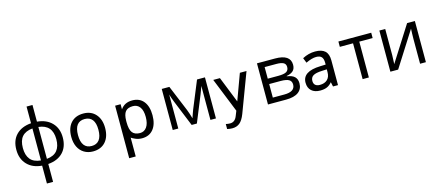

<svg xmlns="http://www.w3.org/2000/svg" viewBox="-62 -1466 5520 2412"><g transform="rotate(-15 2698.0 -260.0)"><path d="M659.2 -268.1Q659.2 -146.5 590.1 -74.5Q521 -2.4 397 7.8V240.2H316.9V7.8Q195.8 -1.5 125.5 -75.2Q55.2 -148.9 55.2 -268.1Q55.2 -389.6 125.2 -461.4Q195.3 -533.2 319.8 -543V-759.8H397V-543Q519.5 -531.7 589.4 -458.5Q659.2 -385.3 659.2 -268.1ZM140.1 -268.1Q140.1 -174.3 183.1 -121.1Q226.1 -67.9 319.8 -59.1V-475.1Q229.5 -466.8 184.8 -416.3Q140.1 -365.7 140.1 -268.1ZM575.2 -268.1Q575.2 -455.1 397 -474.1V-59.1Q489.7 -68.4 532.5 -121.6Q575.2 -174.8 575.2 -268.1Z M1204.1 -245.6Q1204.1 -130.9 1145.3 -64.9Q1086.4 1 981.9 1Q917.5 1 867.4 -29.5Q817.4 -60.1 790.5 -115.7Q763.7 -171.4 763.7 -245.6Q763.7 -360.4 822 -425.8Q880.4 -491.2 984.9 -491.2Q1085.9 -491.2 1145 -424.3Q1204.1 -357.4 1204.1 -245.6ZM851.1 -245.6Q851.1 -158.2 885 -113.8Q918.9 -69.3 983.9 -69.3Q1048.3 -69.3 1082.5 -113.5Q1116.7 -157.7 1116.7 -245.6Q1116.7 -332.5 1082.8 -376.2Q1048.8 -419.9 982.9 -419.9Q918 -419.9 884.5 -376.7Q851.1 -333.5 851.1 -245.6Z M1620.6 1Q1573.7 1 1534.4 -16.4Q1495.1 -33.7 1482.4 -44.4V200.7H1397.5V-482.4H1468.8V-416Q1496.6 -455.6 1534.2 -473.4Q1571.8 -491.2 1620.6 -491.2Q1716.3 -491.2 1768.3 -425.8Q1820.3 -360.4 1820.3 -245.6Q1820.3 -129.9 1767.6 -64.5Q1714.8 1 1620.6 1ZM1610.4 -419.4Q1543 -419.4 1512.9 -382.3Q1482.9 -345.2 1482.4 -261.2V-245.6Q1482.4 -148.9 1513.4 -109.1Q1544.4 -69.3 1611.8 -69.3Q1667.5 -69.3 1700.2 -115.7Q1732.9 -162.1 1732.9 -246.1Q1732.9 -331.5 1700.2 -375.5Q1667.5 -419.4 1610.4 -419.4Z M2295.4 -78.1 2310.5 -123.5 2331.5 -181.2 2476.6 -534.2H2579.6V0H2507.8V-441.9L2498 -413.6L2469.7 -338.9L2331.5 0H2263.7L2125.5 -339.8Q2099.6 -405.3 2089.8 -441.9V0H2017.6V-534.2H2116.7L2256.8 -194.8Q2277.8 -141.1 2295.4 -78.1Z M2671.9 -476.1H2758.8L2893.6 -137.7L3018.1 -476.1H3104.5L2913.1 32.2Q2883.8 108.4 2844.7 140.9Q2805.7 173.3 2748 173.3Q2716.3 173.3 2680.7 165V100.1Q2710.9 106.4 2737.3 106.4Q2800.3 106.4 2827.6 33.7L2852.1 -27.8Z M3690.4 -400.9Q3690.4 -348.6 3660.4 -321.5Q3630.4 -294.4 3576.2 -285.2V-280.8Q3644.5 -271.5 3676 -240.7Q3707.5 -210 3707.5 -155.8Q3707.5 -81.1 3652.6 -40.5Q3597.7 0 3492.2 0H3256.3V-535.2H3491.2Q3690.4 -535.2 3690.4 -400.9ZM3626.5 -161.1Q3626.5 -204.6 3593.5 -224.4Q3560.5 -244.1 3484.4 -244.1H3337.4V-67.9H3486.3Q3626.5 -67.9 3626.5 -161.1ZM3611.3 -393.1Q3611.3 -432.1 3581.3 -448.5Q3551.3 -464.8 3490.2 -464.8H3337.4V-314H3474.6Q3549.8 -314 3580.6 -332.5Q3611.3 -351.1 3611.3 -393.1Z M4104 -7.3 4091.3 -66.4Q4063 -31.2 4026.9 -15.1Q3990.7 1 3937 1Q3865.2 1 3824 -36.4Q3782.7 -73.7 3782.7 -141.6Q3782.7 -287.6 4014.6 -294.4L4085.9 -296.9V-319.8Q4085.9 -372.6 4064.2 -396.5Q4042.5 -420.4 3994.6 -420.4Q3939 -420.4 3859.4 -382.3L3833.5 -447.3Q3873.5 -468.8 3915 -479.5Q3956.5 -490.2 3999 -490.2Q4085 -490.2 4127 -451.4Q4168.9 -412.6 4168.9 -329.6V-7.3ZM3951.2 -68.8Q4013.2 -68.8 4048.6 -102.8Q4084 -136.7 4084 -199.2V-235.4L4021.5 -232.4Q3940.4 -229.5 3905.8 -208Q3871.1 -186.5 3871.1 -140.6Q3871.1 -105 3891.8 -86.9Q3912.6 -68.8 3951.2 -68.8Z M4742.2 -465.8H4568.4V0H4487.3V-465.8H4315.4V-535.2H4742.2Z M4924.3 -535.2V-195.8L4920.9 -106.9L4919.4 -79.1L5209 -535.2H5310.1V0H5234.4V-327.1L5235.8 -391.6L5238.3 -455.1L4949.2 0H4848.1V-535.2Z"/></g></svg>

Font: XL-Viking
Style: Regular
Weight: 400
Foundry: Ascender Corporation
Version: Version 1.10 March 23, 2015